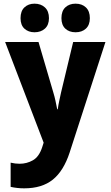

<svg xmlns="http://www.w3.org/2000/svg" viewBox="-20 -782 603 1047"><path d="M112 245Q74 245 38 237V105Q63 111 87 111Q126 111 159.5 92Q193 73 210 21L218 -4L8 -553H190L271 -277Q278 -254 282.5 -232.5Q287 -211 292 -186H295Q298 -209 303.5 -234Q309 -259 313 -278L379 -553H555L360 49Q327 150 268 197.5Q209 245 112 245ZM392 -606Q357 -606 336 -626Q315 -646 315 -683Q315 -722 336.5 -742Q358 -762 392 -762Q427 -762 448.5 -741.5Q470 -721 470 -683Q470 -646 448.5 -626Q427 -606 392 -606ZM168 -606Q135 -606 113.5 -625.5Q92 -645 92 -683Q92 -722 113.5 -742Q135 -762 168 -762Q203 -762 225 -741.5Q247 -721 247 -683Q247 -646 225 -626Q203 -606 168 -606Z"/></svg>

Font: Noto Sans Mono SemiCondensed Black
Style: Regular
Weight: 900
Width: 4
Designer: Monotype Design Team
Foundry: Monotype Imaging Inc.
Version: Version 2.014; ttfautohint (v1.8.4.7-5d5b)